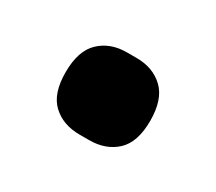

<svg xmlns="http://www.w3.org/2000/svg" viewBox="-51 -445 394 350"><g transform="rotate(30 146.0 -269.5)"><path d="M57 -269Q57 -314 79 -335Q101 -356 136 -356H156Q191 -356 213 -335Q235 -314 235 -269Q235 -224 213 -203.5Q191 -183 156 -183H136Q101 -183 79 -203.5Q57 -224 57 -269Z"/></g></svg>

Font: IBM Plex Sans Arabic SmBld
Style: Regular
Weight: 600
Designer: Mike Abbink, Paul van der Laan, Pieter van Rosmalen, Wael Morcos, Khajak Apelian
Foundry: Bold Monday
Version: Version 1.005